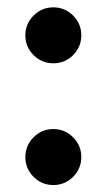

<svg xmlns="http://www.w3.org/2000/svg" viewBox="-20 -499 297 536"><path d="M73.7 -345.2Q50.8 -368.2 50.8 -400.4Q50.8 -432.6 73.7 -455.6Q96.7 -478.5 128.9 -478.5Q161.1 -478.5 184.1 -455.6Q207 -432.6 207 -400.4Q207 -368.2 184.1 -345.2Q161.1 -322.3 128.9 -322.3Q96.7 -322.3 73.7 -345.2ZM73.7 -5.4Q50.8 -28.3 50.8 -60.5Q50.8 -92.8 73.7 -115.7Q96.7 -138.7 128.9 -138.7Q161.1 -138.7 184.1 -115.7Q207 -92.8 207 -60.5Q207 -28.3 184.1 -5.4Q161.1 17.6 128.9 17.6Q96.7 17.6 73.7 -5.4Z"/></svg>

Font: Monomakh Unicode TT
Style: Medium
Weight: 500
Designer: Alexey Kryukov, Aleksandr Andreev
Version: Version 1.1